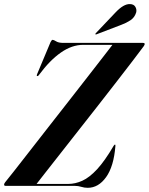

<svg xmlns="http://www.w3.org/2000/svg" viewBox="-40 -910 728 940"><path d="M326 0H-12Q-20 0 -20 -6Q-20 -11 -14.5 -18Q-3.5 -31 27 -70Q57.5 -109 100.8 -164.5Q144 -220 194 -284Q244 -348 294.5 -412.5Q345 -477 389.2 -534Q433.5 -591 465.5 -632.2Q497.5 -673.5 510.5 -690.5H367.5Q312 -690.5 257.8 -652.5Q203.5 -614.5 151.5 -544Q145.5 -535.5 141.5 -538Q138 -540 142.5 -549L207.5 -704Q213 -715 217.5 -715Q223 -715 235 -707.5Q247 -700 270 -700H659.5Q668.5 -700 668.5 -694.5Q668.5 -691 663.5 -683.5Q644 -657 609.5 -612Q575 -567 531.5 -510.8Q488 -454.5 439.8 -393Q391.5 -331.5 344.2 -271.2Q297 -211 255.5 -158.2Q214 -105.5 183.5 -66.5Q153 -27.5 139 -9.5H294Q328.5 -9.5 363.2 -25.2Q398 -41 435.5 -81.5Q473 -122 516 -195.5Q520.5 -202.5 522.5 -202Q526 -202 525 -195Q517 -95 479.5 -42.8Q442 9.5 389.5 9.5Q373 9.5 358.2 4.8Q343.5 0 326 0ZM525 -848.5Q565.5 -891.5 596.5 -890Q615.5 -889.5 623 -876Q630.5 -862.5 626.5 -848.5Q619 -824 598.2 -810.5Q577.5 -797 554 -788.5L432.5 -742Q428 -740 427 -742.5Q426 -744.5 429.5 -748Z"/></svg>

Font: Fraunces 144pt S000 SemiBold
Style: Italic
Weight: 600
Italic angle: -16°
Version: Version 1.000; ttfautohint (v1.8.3)